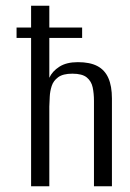

<svg xmlns="http://www.w3.org/2000/svg" viewBox="-20 -650 453 670"><path d="M88.5 0V-517.7H37.8V-553.9H88.5V-630H152.1V-553.9H266.6V-517.7H152.1V-378.5Q162.5 -401.4 187.2 -417.2Q211.8 -433.1 251.8 -433.1Q293.8 -433.1 319.7 -419.5Q345.6 -406 358.1 -377.8Q370.6 -349.7 370.6 -306.1V0H307.9V-298.1Q307.9 -323.6 303.4 -345.1Q298.9 -366.5 282.9 -379.7Q267 -392.9 232.5 -392.9Q199.9 -392.9 183.1 -380.6Q166.4 -368.4 160.5 -350.2Q154.5 -331.9 153.6 -312.6Q152.7 -293.3 152.1 -278.2V0Z"/></svg>

Font: Alumni Sans SC Thin
Style: Regular
Weight: 100
Designer: Robert E. Leuschke
Foundry: Robert E. Leuschke
Version: Version 1.018